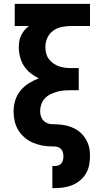

<svg xmlns="http://www.w3.org/2000/svg" viewBox="-20 -755 540 990"><path d="M250 215V101H263Q273 101 282 97.5Q291 94 297 86.5Q303 79 305 69.5Q307 60 307 51Q307 40 304 30Q301 20 294 12.5Q287 5 276.5 2.5Q266 0 256 0H246Q221 0 196 -5Q171 -10 148 -20Q125 -30 106 -46.5Q87 -63 74 -84.5Q61 -106 55.5 -131Q50 -156 50 -181Q50 -209 58.5 -237Q67 -265 85.5 -287.5Q104 -310 128.5 -325.5Q153 -341 180 -351Q157 -362 137 -378Q117 -394 103.5 -415Q90 -436 83.5 -461Q77 -486 77 -511Q77 -527 79.5 -542.5Q82 -558 89 -572.5Q96 -587 106 -599Q116 -611 129 -621H56V-735H444V-621H347Q323 -621 298.5 -616Q274 -611 254 -596.5Q234 -582 224 -559.5Q214 -537 214 -512Q214 -496 218 -480Q222 -464 231.5 -451Q241 -438 254.5 -428.5Q268 -419 283 -413.5Q298 -408 314.5 -406Q331 -404 347 -404H386V-290H347Q329 -290 310.5 -288.5Q292 -287 274.5 -282Q257 -277 240.5 -269Q224 -261 211.5 -248Q199 -235 193 -217.5Q187 -200 187 -182Q187 -165 193.5 -149.5Q200 -134 214 -125Q228 -116 244.5 -115Q261 -114 277.5 -113.5Q294 -113 310.5 -110Q327 -107 342.5 -101.5Q358 -96 372 -88Q386 -80 398 -68.5Q410 -57 419 -43Q428 -29 434 -14Q440 1 442 17.5Q444 34 444 50Q444 74 439.5 97Q435 120 423 140Q411 160 393 175Q375 190 353.5 199Q332 208 309 211.5Q286 215 263 215Z"/></svg>

Font: Iosevka Heavy
Style: Regular
Weight: 900
Monospace: yes
Designer: Belleve Invis
Foundry: Belleve Invis
Version: Version 32.5.0; ttfautohint (v1.8.4)